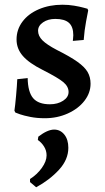

<svg xmlns="http://www.w3.org/2000/svg" viewBox="-20 -488 445 812"><path d="M45 -12 41 -20Q44 -39 48 -83.5Q52 -128 53 -153L97 -158Q98 -99 120 -73Q142 -47 191 -47Q224 -47 247 -62Q270 -77 270 -99Q270 -122 248 -140.5Q226 -159 161 -192Q103 -221 76.5 -251.5Q50 -282 50 -321Q50 -363 75 -396.5Q100 -430 144.5 -449Q189 -468 244 -468Q270 -468 293.5 -464Q317 -460 331.5 -456Q346 -452 350 -451L353 -444Q351 -434 344 -397Q337 -360 334 -319L288 -315Q288 -318 289 -325Q290 -332 290 -339Q290 -375 271.5 -391.5Q253 -408 214 -408Q183 -408 162 -393.5Q141 -379 141 -358Q141 -336 159.5 -317.5Q178 -299 220 -277Q276 -249 307 -227Q338 -205 350.5 -183.5Q363 -162 363 -134Q363 -95 337 -61.5Q311 -28 266.5 -8Q222 12 170 12Q136 12 108.5 6.5Q81 1 65 -4.5Q49 -10 45 -12ZM107 282V269Q137 250 157 222Q177 194 177 169Q177 149 166.5 132Q156 115 140 104L142 90Q181 60 209 60Q235 60 252 81Q269 102 269 137Q269 187 229.5 230Q190 273 133 304Z"/></svg>

Font: Alegreya Medium
Style: Regular
Weight: 500
Designer: Juan Pablo del Peral
Foundry: Huerta Tipografica
Version: Version 2.007; ttfautohint (v1.6)